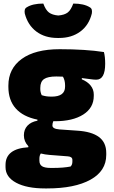

<svg xmlns="http://www.w3.org/2000/svg" viewBox="-20 -840 640 1077"><path d="M114 -81Q114 -113 133.5 -134.5Q153 -156 190 -163V-169Q110 -185 68.5 -231.5Q27 -278 27 -353V-360Q27 -455 102 -509.5Q177 -564 315 -564Q387 -564 450 -560Q513 -556 563 -548Q570 -521 570 -483Q570 -393 520 -393Q506 -393 486.5 -396Q467 -399 439 -402V-395Q471 -382 488.5 -360Q506 -338 506 -310V-302Q506 -235 447 -197.5Q388 -160 288 -160Q283 -160 279 -160Q274 -149 274 -136Q274 -117 314 -114L414 -107Q494 -102 535 -71.5Q576 -41 576 18V29Q576 119 487.5 168Q399 217 244 217H233Q130 217 70.5 185Q11 153 11 98V85Q11 -6 139 -14V-20Q114 -46 114 -81ZM214 -306Q227 -302 239 -300Q251 -298 270 -298Q345 -298 345 -354V-362Q345 -375 342 -387.5Q339 -400 333 -410Q315 -411 296 -411Q248 -411 227 -396.5Q206 -382 206 -347V-340Q206 -323 214 -306ZM264 102H277Q306 102 331 100Q356 98 376 94Q386 84 386 67V57Q386 39 361 37L258 29Q232 27 209 21Q201 32 201 50V61Q201 83 216 92.5Q231 102 264 102ZM307 -753Q342 -756 360 -770Q378 -784 391 -820Q451 -820 484 -799Q493 -794 495 -784.5Q497 -775 495 -764Q479 -699 430.5 -663Q382 -627 311 -627H303Q232 -627 184 -663Q136 -699 119 -764Q117 -775 119 -784.5Q121 -794 130 -799Q163 -820 223 -820Q236 -784 254.5 -770Q273 -756 307 -753Z"/></svg>

Font: Recursive Sn Csl St Blk
Style: Regular
Weight: 900
Version: Version 1.079;hotconv 1.0.112;makeotfexe 2.5.65598; ttfautoh